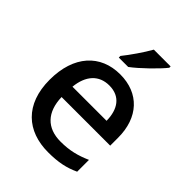

<svg xmlns="http://www.w3.org/2000/svg" viewBox="-219 -884 1011 1011"><g transform="rotate(45 287.0 -378.0)"><path d="M454 -756V-766H329C304 -721 258 -655 228 -618V-606H298C347 -642 425 -719 454 -756ZM296 -549C150 -549 53 -446 53 -266C53 -83 161 10 317 10C394 10 444 -1 498 -26V-114C441 -89 392 -76 324 -76C222 -76 165 -137 162 -246H524V-305C524 -455 437 -549 296 -549ZM297 -467C379 -467 417 -409 418 -325H164C173 -415 220 -467 297 -467Z"/></g></svg>

Font: Noto Sans Georgian Medium
Style: Regular
Weight: 500
Designer: Monotype Design Team, Akaki Razmadze
Foundry: Google LLC
Version: Version 2.005